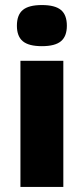

<svg xmlns="http://www.w3.org/2000/svg" viewBox="-20 -741 331 761"><path d="M231 -500V0H61V-500ZM146 -558Q94 -558 70.5 -577.5Q47 -597 47 -639Q47 -682 70.5 -701.5Q94 -721 146 -721Q198 -721 221.5 -701.5Q245 -682 245 -639Q245 -597 221.5 -577.5Q198 -558 146 -558Z"/></svg>

Font: Kantumruy Pro
Style: Bold
Weight: 700
Version: Version 1.002